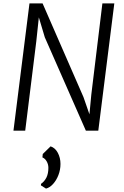

<svg xmlns="http://www.w3.org/2000/svg" viewBox="-20 -767 725 1127"><path d="M59 0 153 -747H230L470 -197L505 -96L516 -212L581 -747H651L557 0H484L243 -548L208 -665L193 -524L128 0ZM250 340 220 321 221 312Q241.5 297.5 252.8 274.5Q264 251.5 264 218Q264 197.5 254 180.2Q244 163 229 157L231 137L277 92Q304 101 319.5 130.2Q335 159.5 335 195Q335 229.5 323 260.5Q311 291.5 291.5 313Q272 334.5 250 340Z"/></svg>

Font: Merriweather Sans Light
Style: Italic
Weight: 300
Italic angle: -7.5°
Designer: Eben Sorkin
Foundry: Eben Sorkin
Version: Version 2.001; ttfautohint (v1.8.3)